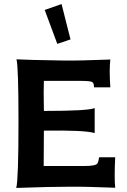

<svg xmlns="http://www.w3.org/2000/svg" viewBox="-20 -921 627 945"><path d="M283 -901 327 -727 262 -705 200 -872ZM547 3Q392 -3 321 -2Q230 -2 60 4Q71 -37 71 -324Q71 -596 61 -629Q111 -626 296 -623Q366 -622 523 -628Q517 -577 523 -491H443L441 -507Q441 -510 435 -516Q431 -523 371 -523H196Q194 -485 196 -375Q413 -375 446 -389V-266Q399 -281 196 -278L195 -104H396Q450 -104 459 -116Q465 -125 468 -147H547Q542 -45 547 3Z"/></svg>

Font: GFS Neohellenic Rg
Style: Bold
Weight: 700
Designer: Designed by Takis Katsoulidis and George D. Matthiopoulos.
Foundry: Designed by Takis Katsoulidis and George D. Matthiopoulos.
Version: Version 1.0